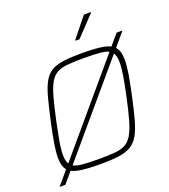

<svg xmlns="http://www.w3.org/2000/svg" viewBox="-171 -1044 1077 1221"><g transform="rotate(-20 368.0 -433.5)"><path d="M20 55 696 -743H736L59 55ZM315 8Q225 8 172 -1Q119 -10 96 -38Q73 -66 73 -122Q73 -160 82 -215Q91 -270 107 -344Q128 -440 145 -504Q162 -568 183.5 -606.5Q205 -645 237 -664Q269 -683 319 -689.5Q369 -696 444 -696Q534 -696 587 -686.5Q640 -677 663 -649Q686 -621 686 -564Q686 -525 677.5 -471.5Q669 -418 653 -344Q633 -250 616 -187Q599 -124 577.5 -85Q556 -46 523.5 -26Q491 -6 440.5 1Q390 8 315 8ZM312 -26Q377 -26 421 -29.5Q465 -33 494 -48Q523 -63 543 -97Q563 -131 580 -190.5Q597 -250 617 -344Q633 -419 641.5 -471.5Q650 -524 650 -559Q650 -609 630 -630.5Q610 -652 565.5 -657Q521 -662 447 -662Q382 -662 338 -658.5Q294 -655 265 -640Q236 -625 216 -591Q196 -557 179.5 -497.5Q163 -438 143 -344Q133 -294 125 -254Q117 -214 113 -183Q109 -152 109 -128Q109 -79 129 -57.5Q149 -36 194 -31Q239 -26 312 -26ZM433 -784V-789L540 -922H586V-917L460 -784Z"/></g></svg>

Font: Saira Thin Thin
Style: Italic
Weight: 250
Italic angle: -12°
Version: Version 1.101